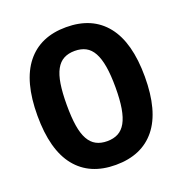

<svg xmlns="http://www.w3.org/2000/svg" viewBox="-135 -868 945 996"><g transform="rotate(-20 337.5 -370.0)"><path d="M337 10Q194 10 117.5 -85Q41 -180 41 -369Q41 -558 117.5 -654Q194 -750 337 -750Q481 -750 557.5 -654Q634 -558 634 -369Q634 -180 557.5 -85Q481 10 337 10ZM337 -121Q372 -121 397.5 -134.5Q423 -148 439.5 -177.5Q456 -207 464 -254Q472 -301 472 -369Q472 -437 464 -484.5Q456 -532 439.5 -562Q423 -592 397.5 -605.5Q372 -619 337 -619Q302 -619 276.5 -605.5Q251 -592 234.5 -562Q218 -532 210.5 -484.5Q203 -437 203 -369Q203 -301 210.5 -254Q218 -207 234.5 -177.5Q251 -148 276.5 -134.5Q302 -121 337 -121Z"/></g></svg>

Font: Encode Sans Narrow
Style: Bold
Weight: 700
Designer: Pablo Impallari, Andres Torresi
Foundry: Pablo Impallari, Andres Torresi
Version: Version 1.000; ttfautohint (v1.00) -l 8 -r 50 -G 200 -x 14 -